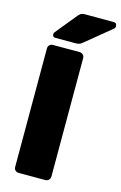

<svg xmlns="http://www.w3.org/2000/svg" viewBox="-136 -971 651 1029"><g transform="rotate(15 189.5 -456.5)"><path d="M78 0Q67 0 59.5 -7.5Q52 -15 52 -26V-684Q52 -695 59.5 -702.5Q67 -710 78 -710H227Q237 -710 245 -702.5Q253 -695 253 -684V-26Q253 -15 245 -7.5Q237 0 227 0ZM81 -750Q65 -750 65 -766Q65 -774 70 -779L164 -894Q174 -906 181.5 -909.5Q189 -913 201 -913H360Q379 -913 379 -893Q379 -886 374 -881L234 -766Q226 -759 217.5 -754.5Q209 -750 194 -750Z"/></g></svg>

Font: Rubik ExtraBold
Style: Regular
Weight: 800
Designer: Hubert and Fischer
Foundry: Hubert and Fischer
Version: Version 2.300;gftools[0.9.30]